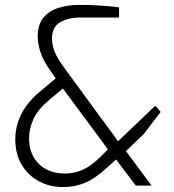

<svg xmlns="http://www.w3.org/2000/svg" viewBox="-20 -753 705 779"><path d="M236 6Q181 6 137 -18Q93 -42 67.5 -85.5Q42 -129 42 -188Q42 -239 65 -287Q88 -335 138 -378L206 -435L186 -464Q155 -507 144 -542Q133 -577 133 -605Q133 -653 156 -681Q179 -709 217 -721Q255 -733 299 -733Q339 -733 368.5 -731.5Q398 -730 420.5 -728Q443 -726 463 -723V-682H309Q258 -682 224.5 -663Q191 -644 191 -597Q191 -569 202.5 -541.5Q214 -514 242 -476L459 -180L610 -324L632 -299L563 -209L491 -140L595 0H531L451 -106L419 -77Q370 -31 327.5 -12.5Q285 6 236 6ZM244 -49Q279 -49 312 -62.5Q345 -76 385 -114L418 -147L235 -394L178 -346Q133 -308 115.5 -269.5Q98 -231 98 -193Q98 -127 137.5 -88Q177 -49 244 -49Z"/></svg>

Font: Exo Thin Light
Style: Regular
Weight: 300
Version: Version 2.000